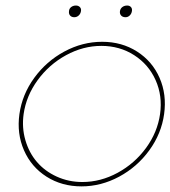

<svg xmlns="http://www.w3.org/2000/svg" viewBox="-20 -660 612 690"><path d="M347.2 -509.8Q417.5 -509.8 472.4 -474.9Q527.3 -439.9 553.5 -380.1Q579.6 -320.3 569.8 -250Q560.1 -179.7 516.6 -119.9Q473.1 -60.1 408.2 -25.1Q343.3 9.8 272.9 9.8Q202.1 9.8 147.2 -25.1Q92.3 -60.1 66.2 -119.9Q40 -179.7 49.8 -250Q59.6 -320.3 103 -380.1Q146.5 -439.9 211.4 -474.9Q276.4 -509.8 347.2 -509.8ZM64.9 -250Q58.1 -201.2 71.3 -156Q84.5 -110.8 112.8 -77.9Q141.1 -44.9 183.8 -25.4Q226.6 -5.9 275.9 -5.9Q341.8 -5.9 402.8 -39.1Q463.9 -72.3 504.9 -128.4Q545.9 -184.6 555.2 -250Q564.5 -315.4 539.3 -371.8Q514.2 -428.2 462.2 -461.7Q410.2 -495.1 344.2 -495.1Q278.8 -495.1 217.5 -461.7Q156.2 -428.2 115.2 -371.8Q74.2 -315.4 64.9 -250ZM228 -620.1Q228.5 -628.9 235.6 -634.5Q242.7 -640.1 252.9 -640.1Q261.7 -640.1 267.1 -634.5Q272.5 -628.9 271 -620.1Q269.5 -610.4 262.7 -604.2Q255.9 -598.1 247.1 -598.1Q237.3 -598.1 231.9 -604.2Q226.6 -610.4 228 -620.1ZM411.1 -620.1Q412.6 -629.4 419.9 -634.8Q427.2 -640.1 437 -640.1Q445.8 -640.1 450.7 -634.5Q455.6 -628.9 454.1 -620.1Q452.6 -610.4 446 -604.2Q439.5 -598.1 431.2 -598.1Q420.9 -598.1 415.3 -604.2Q409.7 -610.4 411.1 -620.1Z"/></svg>

Font: Human Sans Thin
Style: Italic
Weight: 100
Italic angle: -8°
Designer: Tim Radville
Foundry: Continuum
Version: Version 1.000;FEAKit 1.0